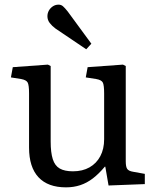

<svg xmlns="http://www.w3.org/2000/svg" viewBox="-20 -792 673 826"><path d="M264 14Q186 14 145.5 -29.5Q105 -73 105 -157V-390Q105 -426 99 -437Q93 -448 71 -452L27 -459L35 -503L186 -514L198 -508V-183Q198 -136 207 -107.5Q216 -79 237 -67Q258 -55 294 -55Q335 -55 365 -72Q395 -89 411.5 -120Q428 -151 428 -193V-390Q428 -425 422.5 -436.5Q417 -448 394 -452L349 -459L357 -503L509 -514L521 -508V-98Q521 -74 527.5 -65Q534 -56 553 -53L603 -44V0L447 6L433 -75H431Q405 -44 379.5 -24.5Q354 -5 325.5 4.5Q297 14 264 14ZM351 -580 219 -669Q204 -680 194 -693Q184 -706 184 -722Q184 -735 190 -746Q196 -757 207 -764.5Q218 -772 232 -772Q243 -772 251 -765Q259 -758 271 -743L373 -604Z"/></svg>

Font: Literata 18pt
Style: Regular
Weight: 400
Designer: Latin by Veronika Burian and Jose Scaglione. Greek by Irene Vlachou. Cyrillic by Vera Evstafieva.
Foundry: TypeTogether
Version: Version 3.103;gftools[0.9.29]